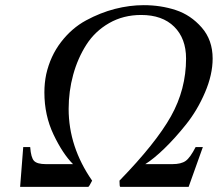

<svg xmlns="http://www.w3.org/2000/svg" viewBox="-20 -724 844 744"><path d="M159 -436Q175 -507 216.5 -561Q258 -615 313.5 -645Q369 -675 425.5 -689.5Q482 -704 537 -704Q603 -704 661 -685Q719 -666 761.5 -617.5Q804 -569 804 -497Q804 -435 774.5 -366Q745 -297 701.5 -242.5Q658 -188 616.5 -148Q575 -108 543 -88H648Q682 -88 699.5 -100.5Q717 -113 738 -154H766L711 0H446Q443 0 443 -24Q584 -169 642.5 -273.5Q701 -378 701 -497Q701 -575 655 -620.5Q609 -666 527 -666Q458 -666 403 -634.5Q348 -603 314.5 -550.5Q281 -498 263.5 -434Q246 -370 246 -302Q246 -155 337 -24Q325 0 322 0H58L70 -154H97Q100 -113 112 -100.5Q124 -88 158 -88H263Q223 -128 187.5 -202.5Q152 -277 152 -366Q152 -402 159 -436Z"/></svg>

Font: Lingua Franca
Style: Italic
Weight: 400
Italic angle: -13°
Version: Version 1.19